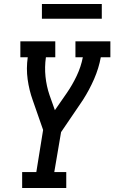

<svg xmlns="http://www.w3.org/2000/svg" viewBox="-20 -942 573 962"><path d="M91 0V-80H162L196 -291L144 -440Q126 -490 118.5 -544.5Q111 -599 119 -655H82V-735H257V-655H210Q203 -606 208 -558Q213 -510 228 -466L255 -390L314 -475Q343 -517 364.5 -562.5Q386 -608 395 -655H358V-735H533V-655H485Q475 -600 451.5 -546Q428 -492 396 -442L395 -441V-440Q393 -438 391.5 -435.5Q390 -433 388 -430L286 -280L252 -80H312V0ZM190 -848V-922H490V-848Z"/></svg>

Font: Iosevka Curly Slab MdObl
Style: Regular
Weight: 500
Italic angle: -9°
Monospace: yes
Designer: Belleve Invis
Foundry: Belleve Invis
Version: Version 11.0.0; ttfautohint (v1.8.3)